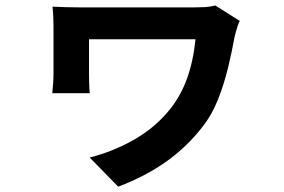

<svg xmlns="http://www.w3.org/2000/svg" viewBox="-20 -580 1040 702"><path d="M856.8 -503.4Q853.5 -498.3 849.4 -486.5Q845.3 -474.7 842.3 -462.9Q839.4 -451.1 837.6 -445Q828.2 -391.7 813.6 -331.6Q799 -271.6 776.7 -215.3Q754.3 -159.1 720.2 -116.1Q663.5 -43.1 588.3 10.6Q513.1 64.2 412.1 102.5L307.9 -4.1Q392.8 -25.5 468.8 -68.6Q544.7 -111.6 597.4 -175.5Q639.5 -226.1 663.2 -291.2Q686.9 -356.4 694.8 -436.5Q682.5 -436.5 653.1 -436.5Q623.6 -436.5 584.5 -436.5Q545.3 -436.5 502.4 -436.5Q459.6 -436.5 420 -436.5Q380.4 -436.5 350 -436.5Q319.6 -436.5 305.4 -436.5Q305.4 -427.5 305.4 -411.5Q305.4 -395.6 305.4 -377.6Q305.4 -359.7 305.4 -342.4Q305.4 -325 305.4 -312.4Q305.4 -303.8 305.9 -281.7Q306.4 -259.6 308 -239.3H171.2Q173.2 -258.8 174.4 -277.5Q175.6 -296.2 175.6 -312.4Q175.6 -325 175.6 -348Q175.6 -371 175.6 -397.6Q175.6 -424.1 175.6 -447.6Q175.6 -471 175.6 -485.1Q175.6 -501 174.7 -520.6Q173.8 -540.2 172 -555.7Q191.5 -554.7 219.2 -553.8Q246.9 -552.9 274.8 -552.9Q282.9 -552.9 312.2 -552.9Q341.5 -552.9 383.3 -552.9Q425.1 -552.9 471.8 -552.9Q518.4 -552.9 562.4 -552.9Q606.4 -552.9 640 -552.9Q673.7 -552.9 687.9 -552.9Q708.5 -552.9 728.2 -553.9Q747.9 -554.9 767 -560Z"/></svg>

Font: Shanggu Sans SC VF
Style: Regular
Weight: 250
Designer: GuiWonder
Version: Version 1.021